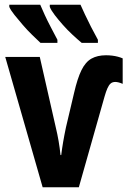

<svg xmlns="http://www.w3.org/2000/svg" viewBox="-20 -786 538 806"><path d="M425 -554Q438 -554 450.5 -552.5Q463 -551 474.5 -548Q486 -545 495 -541V-434Q486 -438 478 -440Q470 -442 464 -442Q452 -442 444.5 -435.5Q437 -429 431 -415.5Q425 -402 419 -381L311 0H159L2 -547H147L214 -252Q221 -223 226 -194Q231 -165 234 -135H237Q240 -160 245 -189.5Q250 -219 257 -252L291 -396Q305 -457 322 -491.5Q339 -526 364 -540Q389 -554 425 -554ZM318 -766Q325 -750 336.5 -725.5Q348 -701 362 -673.5Q376 -646 391 -619V-606H323Q305 -621 284 -640.5Q263 -660 244 -681.5Q225 -703 210 -722.5Q195 -742 189 -757V-766ZM149 -766Q157 -747 168 -723Q179 -699 193 -672.5Q207 -646 221 -619V-606H150Q135 -620 115 -639.5Q95 -659 76 -681Q57 -703 41 -723Q25 -743 19 -757V-766Z"/></svg>

Font: Noto Sans Display Condensed
Style: Bold
Weight: 700
Width: 3
Designer: Monotype Design Team
Foundry: Monotype Imaging Inc.
Version: Version 2.003